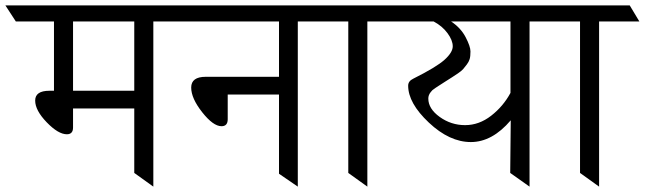

<svg xmlns="http://www.w3.org/2000/svg" viewBox="-79 -695 2401 715"><path d="M105 -357H122V-615H-20L-59 -675H606L646 -615H492V0L421 -51V-291H193V-220Q193 -195 170 -195Q138 -195 95 -239.5Q52 -284 52 -320.5Q52 -357 105 -357ZM193 -615V-357H421V-615Z M960 -343H769V-251Q769 -225 746 -225Q715 -225 674 -277Q633 -329 633 -369Q633 -409 687 -409H960V-615H566L526 -675H1144L1185 -615H1030V0L960 -48Z M1289 -615V0L1218 -51V-615H1103L1067 -675H1403L1439 -615Z M1893 -615V0L1821 -51L1823 -247Q1754 -166 1674.5 -166Q1595 -166 1518 -238.5Q1441 -311 1441 -376Q1441 -393 1460 -402Q1546 -445 1576.5 -472.5Q1607 -500 1607 -522.5Q1607 -545 1587.5 -571.5Q1568 -598 1536 -615H1363L1323 -675H2007L2047 -615ZM1822 -349V-615H1601Q1637 -591 1655 -556.5Q1673 -522 1673 -503.5Q1673 -485 1670 -475Q1667 -465 1659.5 -455Q1652 -445 1646 -438Q1640 -431 1626 -421.5Q1612 -412 1604 -407Q1596 -402 1578 -390.5Q1560 -379 1555.5 -376Q1551 -373 1542.5 -367.5Q1534 -362 1531.5 -359.5Q1529 -357 1525 -352Q1516 -341 1516 -328Q1516 -290 1558.5 -259.5Q1601 -229 1653 -229Q1705 -229 1750 -264Q1795 -299 1822 -349Z M2152 -615V0L2081 -51V-615H1966L1930 -675H2266L2302 -615Z"/></svg>

Font: Halant
Style: Regular
Weight: 400
Designer: Hitesh Malaviya (Devanagari), Satya Rajpurohit (Latin)
Foundry: Indian Type Foundry
Version: Version 1.100;PS 1.0;hotconv 1.0.78;makeotf.lib2.5.61930; tt